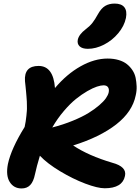

<svg xmlns="http://www.w3.org/2000/svg" viewBox="-20 -1036 781 1069"><path d="M469.2 -764.2Q438 -764.2 423.3 -778.1Q408.7 -792 413.1 -814.9Q419.4 -844.2 457 -873Q481 -891.1 495.1 -909.4Q509.3 -927.7 525.9 -958Q543.9 -990.2 565.9 -1003.2Q587.9 -1016.1 618.2 -1016.1Q656.2 -1016.1 672.4 -995.6Q688.5 -975.1 681.2 -936Q671.9 -891.1 638.4 -851.1Q605 -811 559.3 -787.6Q513.7 -764.2 469.2 -764.2ZM100.1 13.2Q56.6 13.2 34.2 -22.7Q11.7 -58.6 23.9 -122.1Q42 -208 117.2 -329.1Q120.6 -345.2 123 -360.1Q125.5 -375 127 -391.4Q128.4 -407.7 129.4 -417.7Q130.4 -427.7 129.9 -446Q129.4 -464.4 129.4 -470.9Q129.4 -477.5 127.4 -499Q125.5 -520.5 125.2 -524.7Q125 -528.8 122.3 -554.4Q119.6 -580.1 119.1 -584Q112.8 -668.9 194.8 -668.9Q276.9 -668.9 286.1 -545.9Q351.6 -623.5 428.5 -666.7Q505.4 -710 579.1 -710Q613.3 -710 640.9 -701.7Q668.5 -693.4 686.5 -679Q704.6 -664.6 717.5 -645Q730.5 -625.5 735.1 -602.8Q739.7 -580.1 740.7 -555.4Q741.7 -530.8 735.8 -505.9Q717.8 -414.1 627 -343.3Q536.1 -272.5 387.2 -226.1Q473.1 -168.9 605 -129.9Q687.5 -107.9 675.8 -56.2Q661.6 12.2 563 12.2Q523.4 12.2 454.8 -13.7Q386.2 -39.6 314.7 -82.5Q243.2 -125.5 202.1 -168.9Q183.6 -107.9 174.8 -65.9Q166.5 -24.9 148.4 -5.9Q130.4 13.2 100.1 13.2ZM556.2 -561Q542 -561 519.5 -553.7Q497.1 -546.4 466.1 -528.6Q435.1 -510.7 403.1 -485.1Q371.1 -459.5 335.4 -417.7Q299.8 -376 271 -326.2Q333 -342.3 385.7 -364Q438.5 -385.7 472.9 -407Q507.3 -428.2 532.7 -450.2Q558.1 -472.2 570.1 -489.7Q582 -507.3 585 -521Q588.9 -538.6 581.8 -549.8Q574.7 -561 556.2 -561Z"/></svg>

Font: Shantell Sans Normal
Style: Bold Italic
Weight: 700
Italic angle: -11.31°
Designer: Stephen Nixon, Anya Danilova, Shantell Martin
Foundry: Arrow Type
Version: Version 1.006;[559af2be0]